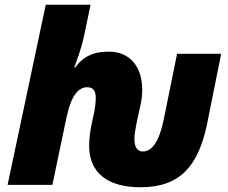

<svg xmlns="http://www.w3.org/2000/svg" viewBox="-20 -780 960 810"><path d="M573 10C741 10 816 -81 853 -254L913 -553H727L671 -277C650 -174 617 -141 583 -141C559 -141 547 -159 547 -194C547 -213 552 -240 557 -265L573 -338C578 -361 580 -383 580 -402C580 -502 524 -562 442 -562C396 -562 341 -556 297 -495H293C304 -527 319 -559 335 -630L362 -760H173L12 0H201L252 -244C263 -292 279 -412 348 -412C377 -412 384 -392 384 -367C384 -348 381 -327 378 -309L366 -254C361 -230 356 -193 356 -166C356 -49 436 10 573 10Z"/></svg>

Font: Noto Sans UI Black
Style: Italic
Weight: 900
Italic angle: -372°
Designer: Monotype Design Team
Foundry: Monotype Imaging Inc.
Version: Version 1.901